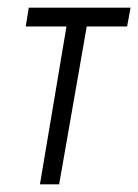

<svg xmlns="http://www.w3.org/2000/svg" viewBox="-20 -480 360 500"><path d="M55 -460 47 -411H311L320 -460ZM159 -446 84 0H134L212 -446Z"/></svg>

Font: Jost Light
Style: Italic
Weight: 300
Italic angle: -5°
Version: Version 3.710